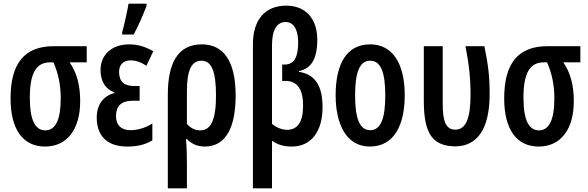

<svg xmlns="http://www.w3.org/2000/svg" viewBox="-20 -796 3232 1056"><path d="M421 -240C421 -327 402 -398 363 -453H457V-542H276C115 -542 38 -448 38 -255C38 -87 104 10 228 10C347 10 421 -82 421 -240ZM144 -258C144 -392 178 -453 255 -453H274C302 -389 314 -325 314 -254C314 -139 286 -79 229 -79C174 -79 144 -135 144 -258Z M652 -606H715C742 -655 768 -716 786 -764V-776H687C683 -748 661 -648 652 -619ZM748 -323H718C662 -323 635 -347 635 -401C635 -439 657 -464 699 -464C726 -464 757 -454 785 -434L823 -514C777 -541 735 -552 690 -552C595 -552 533 -495 533 -411C533 -350 559 -306 609 -288V-284C548 -269 512 -219 512 -150C512 -55 563 10 679 10C737 10 777 0 818 -24V-117C782 -93 736 -80 698 -80C649 -80 618 -106 618 -157C618 -211 645 -242 711 -242H748Z M1276 -271C1276 -459 1210 -552 1090 -552C956 -552 903 -446 903 -275V240H1008V101C1008 63 1007 16 1003 -31H1008C1032 -6 1064 10 1106 10C1227 10 1276 -103 1276 -271ZM1088 -462C1143 -462 1168 -405 1168 -271C1168 -138 1141 -79 1081 -79C1052 -79 1027 -92 1008 -115V-294C1008 -410 1033 -462 1088 -462Z M1554 -765C1439 -765 1371 -688 1371 -553V240H1476V-22C1506 -1 1538 10 1585 10C1690 10 1754 -71 1754 -206C1754 -323 1714 -387 1624 -401V-405C1692 -418 1725 -473 1725 -578C1725 -690 1664 -765 1554 -765ZM1551 -675C1593 -675 1620 -636 1620 -562C1620 -481 1597 -441 1546 -441H1532V-351H1551C1615 -351 1647 -304 1647 -216C1647 -126 1618 -82 1558 -82C1532 -82 1497 -95 1476 -115V-547C1476 -630 1502 -675 1551 -675Z M2206 -272C2206 -454 2134 -552 2016 -552C1885 -552 1826 -443 1826 -272C1826 -110 1887 10 2014 10C2150 10 2206 -112 2206 -272ZM1933 -271C1933 -399 1958 -462 2016 -462C2074 -462 2099 -399 2099 -272C2099 -143 2074 -80 2016 -80C1958 -80 1933 -145 1933 -271Z M2483 9C2606 9 2673 -88 2673 -278C2673 -376 2666 -434 2644 -542H2540C2559 -447 2568 -365 2568 -277C2568 -143 2542 -83 2484 -83C2429 -83 2415 -135 2415 -226V-542H2311V-237C2312 -60 2359 7 2483 9Z M3136 -240C3136 -327 3117 -398 3078 -453H3172V-542H2991C2830 -542 2753 -448 2753 -255C2753 -87 2819 10 2943 10C3062 10 3136 -82 3136 -240ZM2859 -258C2859 -392 2893 -453 2970 -453H2989C3017 -389 3029 -325 3029 -254C3029 -139 3001 -79 2944 -79C2889 -79 2859 -135 2859 -258Z"/></svg>

Font: Noto Sans Display Condensed Medium
Style: Regular
Weight: 500
Width: 3
Designer: Monotype Design Team
Foundry: Monotype Imaging Inc.
Version: Version 1.900